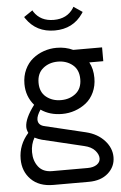

<svg xmlns="http://www.w3.org/2000/svg" viewBox="-60 -725 620 980"><g transform="rotate(-5 250.0 -234.5)"><path d="M350.1 -675.8 354 -683.1 398.9 -652.8 394 -645Q343.3 -570.8 249 -570.8Q154.8 -570.8 104 -645L99.1 -652.8L144 -683.1L147.9 -675.8Q181.2 -625 249 -625Q316.9 -625 350.1 -675.8ZM98.1 -35.2Q79.1 -2.4 79.1 38.1Q79.1 82 102.5 112.5Q126 143.1 172.9 143.1H355Q384.3 143.1 402.1 130.9Q419.9 118.7 419.9 99.1Q419.9 79.1 401.9 58.6Q383.8 38.1 347.2 29.8L134.8 -21Q116.2 -25.9 98.1 -35.2ZM150.9 -89.8 362.8 -39.1Q420.9 -24.9 456.1 13.7Q491.2 52.2 491.2 99.1Q491.2 147.9 454.1 180.9Q417 213.9 355 213.9H172.9Q100.1 213.9 59.1 172.6Q18.1 131.3 18.1 67.9Q18.1 -4.9 68.8 -62Q61 -77.6 61 -92.8Q61 -136.2 110.8 -202.1Q70.8 -248.5 70.8 -312Q70.8 -352.5 86.2 -385.5Q101.6 -418.5 127.2 -439.2Q152.8 -460 184.3 -470.9Q215.8 -481.9 250 -481.9Q295.9 -481.9 334 -463.9H481.9V-393.1H410.2Q429.2 -358.9 429.2 -312Q429.2 -271.5 413.8 -238.5Q398.4 -205.6 372.8 -185.3Q347.2 -165 315.7 -154.1Q284.2 -143.1 250 -143.1Q186 -143.1 141.1 -174.8Q121.1 -145 121.1 -125Q121.1 -98.1 150.9 -89.8ZM356.9 -312Q356.9 -360.4 325.7 -385.7Q294.4 -411.1 250 -411.1Q205.6 -411.1 174.3 -385.5Q143.1 -359.9 143.1 -312Q143.1 -264.2 174.3 -239Q205.6 -213.9 250 -213.9Q294.4 -213.9 325.7 -239Q356.9 -264.2 356.9 -312Z"/></g></svg>

Font: Rawengulk
Style: Bold
Weight: 700
Version: Version 0.92